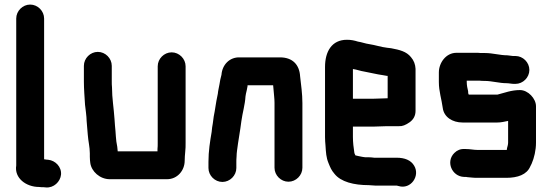

<svg xmlns="http://www.w3.org/2000/svg" viewBox="-20 -742 2414 840"><path d="M51 -661V-18C42 37 94 76 151 76C157 77 163 77 170 77L181 78C215 81 244 53 247 22C250 -12 222 -40 191 -43L180 -44C178 -45 176 -45 173 -45V-661C173 -694 145 -722 112 -722C79 -722 51 -694 51 -661Z M408 -515C375 -515 347 -487 347 -454V-386C347 -352 350 -318 352 -284C354 -266 359 -232 359 -213C360 -195 363 -171 364 -153C366 -124 373 -99 373 -71V-56C373 -46 374 -37 375 -29C380 8 417 42 460 42H711C756 42 788 4 788 -39C788 -66 793 -89 792 -118V-452C792 -485 764 -513 731 -513C698 -513 670 -485 670 -452V-116C670 -107 670 -98 669 -90V-80H495L493 -100C486 -131 487 -159 483 -193L481 -221C478 -268 470 -312 470 -360C469 -369 469 -377 469 -386V-454C469 -487 441 -515 408 -515Z M1014 -7V-34C1014 -39 1014 -46 1015 -57C1015 -66 1016 -75 1017 -83C1022 -124 1031 -171 1036 -212C1041 -249 1052 -284 1054 -320L1056 -332C1059 -343 1061 -354 1063 -365V-369H1175L1177 -347C1178 -331 1181 -311 1181 -292V-8C1181 25 1209 53 1242 53C1275 53 1303 25 1303 -8V-291C1303 -331 1297 -373 1293 -408C1290 -460 1259 -491 1205 -491H1030C984 -493 952 -458 949 -415C945 -399 942 -388 940 -372C938 -360 934 -345 933 -332L931 -322C925 -296 921 -260 915 -232L911 -202C909 -191 907 -179 906 -165C899 -124 892 -81 892 -34V-7C892 26 920 54 953 54C986 54 1014 26 1014 -7Z M1611 -310H1524V-440C1540 -438 1558 -431 1573 -429C1601 -424 1627 -417 1656 -413L1673 -410H1676V-312H1673C1661 -312 1626 -310 1611 -310ZM1673 -190H1726C1740 -189 1755 -195 1772 -207C1789 -219 1798 -236 1798 -257V-441C1797 -460 1791 -477 1778 -492C1758 -517 1728 -524 1691 -531L1674 -533C1647 -536 1622 -545 1595 -549C1579 -551 1561 -558 1546 -560C1530 -565 1516 -568 1498 -568C1431 -568 1402 -516 1402 -449V-142C1402 -129 1403 -117 1404 -106C1406 -75 1407 -53 1417 -29C1425 -9 1430 3 1443 18C1471 54 1529 68 1593 68C1602 68 1613 70 1623 70H1716L1724 72C1777 88 1819 28 1792 -17C1778 -41 1751 -52 1715 -52H1617C1609 -53 1601 -54 1592 -54H1578C1572 -55 1567 -55 1564 -56L1549 -59C1544 -60 1539 -61 1536 -62H1535C1534 -65 1530 -71 1530 -76C1527 -96 1524 -118 1524 -143V-188H1611C1626 -188 1659 -190 1673 -190Z M2235 -497H2224C2215 -498 2207 -499 2200 -500C2167 -500 2136 -510 2102 -510H2083C2076 -511 2069 -511 2062 -511H1977C1931 -511 1900 -467 1900 -425V-383C1900 -342 1912 -308 1917 -270C1922 -230 1959 -206 2004 -206H2155C2173 -206 2188 -210 2203 -213V-118C2203 -110 2200 -100 2198 -93C2198 -91 2198 -89 2197 -86H2070C2052 -86 2037 -90 2018 -90H2012C1995 -91 1980 -85 1968 -73C1929 -35 1957 30 2010 32H2016C2018 32 2021 32 2024 33L2046 35C2054 36 2062 36 2070 36H2195C2245 36 2285 22 2300 -14L2306 -26C2317 -51 2325 -85 2325 -118V-277C2325 -311 2290 -348 2255 -348C2217 -348 2188 -336 2156 -328H2031C2028 -331 2028 -340 2028 -343C2025 -354 2022 -370 2022 -383V-389H2079C2086 -388 2093 -388 2100 -388C2132 -388 2164 -378 2196 -378C2206 -378 2219 -375 2229 -375H2235C2268 -375 2296 -403 2296 -436C2296 -469 2268 -497 2235 -497Z"/></svg>

Font: Electronic
Style: Ti
Weight: 900
Version: Version 1.011